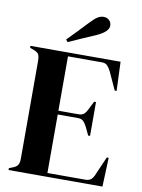

<svg xmlns="http://www.w3.org/2000/svg" viewBox="-95 -941 745 1005"><g transform="rotate(10 277.5 -438.0)"><path d="M22 0V-10L45 -19Q62 -26 68.5 -37.5Q75 -49 75 -69V-591Q75 -611 69.5 -622.5Q64 -634 45 -641L22 -650V-660H501L507 -506H497L454 -600Q445 -618 435 -629Q425 -640 405 -640H225V-351H332Q352 -351 362.5 -361.5Q373 -372 381 -390L401 -430H411V-250H401L381 -292Q372 -310 362 -320.5Q352 -331 332 -331H225V-20H427Q447 -20 458 -30.5Q469 -41 476 -60L517 -154H527L521 0ZM200 -725Q226 -751 252 -778.5Q278 -806 302 -831Q327 -858 342.5 -867Q358 -876 373 -876Q392 -876 403.5 -864.5Q415 -853 415 -836Q415 -804 353 -776Q316 -760 281.5 -745Q247 -730 210 -713Z"/></g></svg>

Font: DeepMind Serif Display
Style: Regular
Weight: 400
Designer: Frank Grießhammer / Modifications: Colophon Foundry
Foundry: Colophon Foundry
Version: Version 5.003; ttfautohint (v1.8.2)